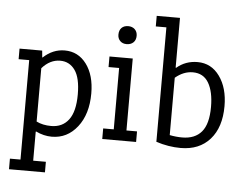

<svg xmlns="http://www.w3.org/2000/svg" viewBox="-61 -817 1418 1116"><g transform="rotate(5 648.0 -259.5)"><path d="M163 -481.5 166.7 -442H169.1Q224.7 -493.8 293.8 -493.8Q372.8 -493.8 421 -429Q469.1 -364.2 469.1 -258Q469.1 -137 410.5 -62.3Q351.9 12.3 261.7 12.3Q214.8 12.3 169.1 -9.9L166.7 -8.6V160.5H240.7V222.2H30.9V160.5H92.6V-419.8H30.9V-481.5ZM166.7 -67.9Q203.7 -49.4 253.1 -49.4Q318.5 -49.4 354.9 -97.5Q391.4 -145.7 391.4 -245.7Q391.4 -342 359.3 -387Q327.2 -432.1 272.8 -432.1Q213.6 -432.1 166.7 -379Z M555.6 -61.7H617.3V-419.8H555.6V-481.5H691.4V-61.7H753.1V0H555.6ZM596.3 -612.3Q596.3 -638.3 610.5 -652.5Q624.7 -666.7 649.4 -666.7Q672.8 -666.7 687.7 -652.5Q702.5 -638.3 702.5 -614.8Q702.5 -590.1 687.7 -575.9Q672.8 -561.7 648.1 -561.7Q624.7 -561.7 610.5 -575.9Q596.3 -590.1 596.3 -612.3Z M944.4 -56.8Q981.5 -49.4 1017.3 -49.4Q1091.4 -49.4 1130.2 -95.1Q1169.1 -140.7 1169.1 -240.7Q1169.1 -329.6 1138.9 -380.9Q1108.6 -432.1 1046.9 -432.1Q992.6 -432.1 944.4 -391.4ZM944.4 -450.6 946.9 -449.4Q998.8 -493.8 1069.1 -493.8Q1149.4 -493.8 1198.1 -425.9Q1246.9 -358 1246.9 -251.9Q1246.9 -128.4 1184.6 -58Q1122.2 12.3 1013.6 12.3Q943.2 12.3 870.4 -11.1V-679H808.6V-740.7H944.4Z"/></g></svg>

Font: Slabo 27px
Style: Regular
Weight: 400
Version: Version 1.02 Build 003a